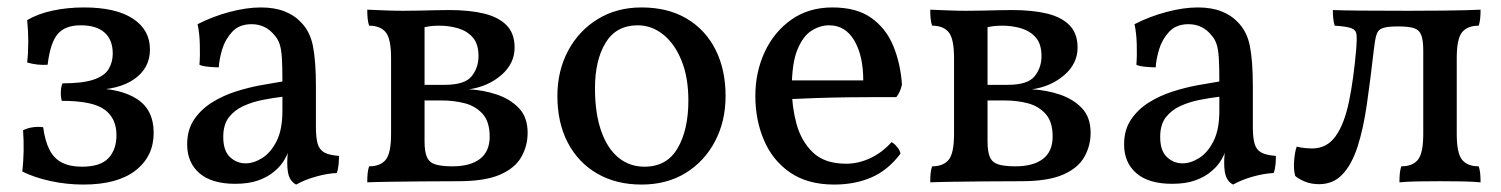

<svg xmlns="http://www.w3.org/2000/svg" viewBox="-20 -487 4035 516"><path d="M204 9Q159 9 115.5 -0.5Q72 -10 40 -26Q43 -54 43.5 -81.5Q44 -109 42 -137Q54 -143 68.5 -145Q83 -147 96 -145Q101 -108 113 -84.5Q125 -61 146.5 -50Q168 -39 200 -39Q250 -39 271.5 -62Q293 -85 293 -124Q293 -169 261 -192.5Q229 -216 146 -216Q143 -227 143.5 -240.5Q144 -254 148 -263Q202 -263 231.5 -273Q261 -283 272 -301.5Q283 -320 283 -343Q283 -380 261 -399.5Q239 -419 197 -419Q155 -419 135 -395.5Q115 -372 108 -313Q95 -312 81 -313.5Q67 -315 53 -319Q56 -345 56 -375Q56 -405 53 -433Q82 -450 121.5 -458.5Q161 -467 206 -467Q291 -467 337 -437Q383 -407 383 -354Q383 -304 341 -274.5Q299 -245 223 -245V-250Q303 -250 348 -221Q393 -192 393 -130Q393 -67 344.5 -29Q296 9 204 9Z M776 9Q765 4 758.5 -9Q752 -22 752 -50Q752 -59 753 -71.5Q754 -84 757 -94H759Q756 -78 745.5 -59.5Q735 -41 718 -27Q701 -12 675 -2.5Q649 7 612 7Q549 7 516 -21.5Q483 -50 483 -99Q483 -138 501.5 -165.5Q520 -193 549.5 -211.5Q579 -230 613.5 -241Q648 -252 681 -258Q714 -264 739 -268Q739 -309 737.5 -332Q736 -355 731.5 -368.5Q727 -382 718 -392Q706 -407 690.5 -414.5Q675 -422 656 -422Q623 -422 604 -401.5Q585 -381 577 -354Q569 -327 568 -306Q557 -306 540.5 -307.5Q524 -309 516 -313Q518 -338 517 -369Q516 -400 511 -422Q552 -443 597.5 -455Q643 -467 681 -467Q718 -467 744.5 -456.5Q771 -446 787 -429Q813 -404 821 -363.5Q829 -323 829 -256V-146Q829 -118 833.5 -101.5Q838 -85 851 -77.5Q864 -70 891 -68Q891 -58 890 -45.5Q889 -33 885 -22Q860 -21 829.5 -12.5Q799 -4 776 9ZM640 -48Q662 -48 685 -62.5Q708 -77 723.5 -108Q739 -139 739 -189V-227Q714 -224 686 -218.5Q658 -213 634 -202Q610 -191 595 -171.5Q580 -152 580 -119Q580 -82 598 -65Q616 -48 640 -48Z M967 3Q967 -11 968 -21Q969 -31 972 -40Q1002 -40 1016.5 -57.5Q1031 -75 1031 -127V-331Q1031 -383 1016.5 -400.5Q1002 -418 972 -418Q969 -427 968 -437.5Q967 -448 967 -461Q989 -460 1016 -459Q1043 -458 1063 -458Q1083 -458 1105.5 -458.5Q1128 -459 1149.5 -459.5Q1171 -460 1187 -460Q1242 -460 1281 -450.5Q1320 -441 1341.5 -419Q1363 -397 1363 -359Q1363 -316 1327 -285Q1291 -254 1240 -247Q1279 -245 1315 -233Q1351 -221 1374.5 -196.5Q1398 -172 1398 -130Q1398 -95 1381 -65Q1364 -35 1323.5 -17.5Q1283 0 1212 0Q1159 0 1112 0.5Q1065 1 1028 1.5Q991 2 967 3ZM1196 -40Q1244 -40 1270 -60Q1296 -80 1296 -120Q1296 -160 1277 -181Q1258 -202 1229 -209.5Q1200 -217 1168 -217H1109V-259H1175Q1229 -259 1247.5 -282Q1266 -305 1266 -336Q1266 -369 1250.5 -386.5Q1235 -404 1211 -411Q1187 -418 1161 -418Q1146 -418 1135 -416.5Q1124 -415 1109 -411L1121 -435V-107Q1121 -79 1127.5 -64.5Q1134 -50 1150.5 -45Q1167 -40 1196 -40Z M1704 9Q1636 9 1585 -20.5Q1534 -50 1506 -103.5Q1478 -157 1478 -229Q1478 -297 1507 -351Q1536 -405 1587 -436Q1638 -467 1704 -467Q1775 -467 1825.5 -437Q1876 -407 1903 -353.5Q1930 -300 1930 -229Q1930 -161 1901.5 -107Q1873 -53 1822.5 -22Q1772 9 1704 9ZM1712 -39Q1772 -39 1801 -88.5Q1830 -138 1830 -217Q1830 -279 1811.5 -324.5Q1793 -370 1762 -394.5Q1731 -419 1694 -419Q1636 -419 1607.5 -372Q1579 -325 1579 -250Q1579 -183 1595.5 -135.5Q1612 -88 1642 -63.5Q1672 -39 1712 -39Z M2222 9Q2151 9 2104 -23Q2057 -55 2033.5 -109.5Q2010 -164 2010 -229Q2010 -293 2035 -347Q2060 -401 2106.5 -434Q2153 -467 2217 -467Q2282 -467 2321.5 -439Q2361 -411 2380.5 -364Q2400 -317 2404 -260Q2400 -240 2389 -226Q2372 -226 2338 -226Q2304 -226 2261 -225.5Q2218 -225 2173 -223.5Q2128 -222 2088 -220V-271H2300Q2300 -337 2276 -378Q2252 -419 2208 -419Q2184 -419 2161 -404.5Q2138 -390 2123 -353.5Q2108 -317 2108 -250Q2108 -201 2120.5 -154.5Q2133 -108 2164.5 -77.5Q2196 -47 2254 -47Q2287 -47 2319 -62Q2351 -77 2376 -105Q2384 -101 2391.5 -91.5Q2399 -82 2400 -74Q2366 -29 2321.5 -10Q2277 9 2222 9Z M2480 3Q2480 -11 2481 -21Q2482 -31 2485 -40Q2515 -40 2529.5 -57.5Q2544 -75 2544 -127V-331Q2544 -383 2529.5 -400.5Q2515 -418 2485 -418Q2482 -427 2481 -437.5Q2480 -448 2480 -461Q2502 -460 2529 -459Q2556 -458 2576 -458Q2596 -458 2618.5 -458.5Q2641 -459 2662.5 -459.5Q2684 -460 2700 -460Q2755 -460 2794 -450.5Q2833 -441 2854.5 -419Q2876 -397 2876 -359Q2876 -316 2840 -285Q2804 -254 2753 -247Q2792 -245 2828 -233Q2864 -221 2887.5 -196.5Q2911 -172 2911 -130Q2911 -95 2894 -65Q2877 -35 2836.5 -17.5Q2796 0 2725 0Q2672 0 2625 0.5Q2578 1 2541 1.5Q2504 2 2480 3ZM2709 -40Q2757 -40 2783 -60Q2809 -80 2809 -120Q2809 -160 2790 -181Q2771 -202 2742 -209.5Q2713 -217 2681 -217H2622V-259H2688Q2742 -259 2760.5 -282Q2779 -305 2779 -336Q2779 -369 2763.5 -386.5Q2748 -404 2724 -411Q2700 -418 2674 -418Q2659 -418 2648 -416.5Q2637 -415 2622 -411L2634 -435V-107Q2634 -79 2640.5 -64.5Q2647 -50 2663.5 -45Q2680 -40 2709 -40Z M3294 9Q3283 4 3276.5 -9Q3270 -22 3270 -50Q3270 -59 3271 -71.5Q3272 -84 3275 -94H3277Q3274 -78 3263.5 -59.5Q3253 -41 3236 -27Q3219 -12 3193 -2.5Q3167 7 3130 7Q3067 7 3034 -21.5Q3001 -50 3001 -99Q3001 -138 3019.5 -165.5Q3038 -193 3067.5 -211.5Q3097 -230 3131.5 -241Q3166 -252 3199 -258Q3232 -264 3257 -268Q3257 -309 3255.5 -332Q3254 -355 3249.5 -368.5Q3245 -382 3236 -392Q3224 -407 3208.5 -414.5Q3193 -422 3174 -422Q3141 -422 3122 -401.5Q3103 -381 3095 -354Q3087 -327 3086 -306Q3075 -306 3058.5 -307.5Q3042 -309 3034 -313Q3036 -338 3035 -369Q3034 -400 3029 -422Q3070 -443 3115.5 -455Q3161 -467 3199 -467Q3236 -467 3262.5 -456.5Q3289 -446 3305 -429Q3331 -404 3339 -363.5Q3347 -323 3347 -256V-146Q3347 -118 3351.5 -101.5Q3356 -85 3369 -77.5Q3382 -70 3409 -68Q3409 -58 3408 -45.5Q3407 -33 3403 -22Q3378 -21 3347.5 -12.5Q3317 -4 3294 9ZM3158 -48Q3180 -48 3203 -62.5Q3226 -77 3241.5 -108Q3257 -139 3257 -189V-227Q3232 -224 3204 -218.5Q3176 -213 3152 -202Q3128 -191 3113 -171.5Q3098 -152 3098 -119Q3098 -82 3116 -65Q3134 -48 3158 -48Z M3525 8Q3504 8 3487 1Q3470 -6 3461 -14Q3456 -31 3458 -55.5Q3460 -80 3465 -93Q3476 -90 3488 -89Q3500 -88 3506 -88Q3546 -88 3569.5 -121Q3593 -154 3605.5 -214.5Q3618 -275 3625 -357Q3627 -382 3625.5 -394.5Q3624 -407 3611 -411.5Q3598 -416 3567 -418Q3564 -427 3563 -438.5Q3562 -450 3562 -460Q3588 -459 3635.5 -458.5Q3683 -458 3765 -458Q3819 -458 3855.5 -458.5Q3892 -459 3917 -459.5Q3942 -460 3959 -461Q3959 -448 3958 -437.5Q3957 -427 3954 -418Q3924 -418 3909.5 -400.5Q3895 -383 3895 -331V-127Q3895 -75 3909.5 -57.5Q3924 -40 3954 -40Q3957 -31 3958 -21Q3959 -11 3959 3Q3937 1 3909 0.5Q3881 0 3850 0Q3819 0 3791 0.5Q3763 1 3741 3Q3741 -11 3742 -21Q3743 -31 3746 -40Q3776 -40 3790.5 -57.5Q3805 -75 3805 -127V-352Q3805 -379 3799.5 -393Q3794 -407 3779.5 -411.5Q3765 -416 3737 -416Q3709 -416 3696 -411.5Q3683 -407 3679 -393Q3675 -379 3672 -352Q3663 -273 3653.5 -207Q3644 -141 3628.5 -93Q3613 -45 3588 -18.5Q3563 8 3525 8Z"/></svg>

Font: Vollkorn
Style: Regular
Weight: 400
Designer: Friedrich Althausen
Foundry: Friedrich Althausen
Version: Version 5.001